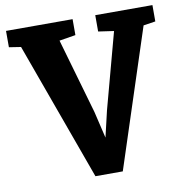

<svg xmlns="http://www.w3.org/2000/svg" viewBox="-84 -839 897 926"><g transform="rotate(-10 364.5 -375.5)"><path d="M6 -678V-758H332V-680L252 -667L358 -299L389 -168L419 -296L519 -667L443 -678V-758H723V-678L664 -669L443 7H309L64 -669Z"/></g></svg>

Font: Martel Heavy
Style: Regular
Weight: 900
Designer: Dan Reynolds
Foundry: Dan Reynolds
Version: Version 1.001; ttfautohint (v1.1) -l 5 -r 5 -G 72 -x 0 -D la